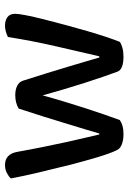

<svg xmlns="http://www.w3.org/2000/svg" viewBox="110 -628 525 786"><g transform="rotate(-90 373.0 -235.5)"><path d="M375 -324Q363 -280 349.5 -235.5Q336 -191 322.5 -149Q309 -107 296.5 -71Q284 -35 274 -8Q264 -1 250 3Q236 7 215 7Q192 7 174 0Q156 -7 150 -22Q138 -46 122 -99Q106 -152 90 -215Q74 -278 59 -342Q44 -406 35 -454Q43 -463 57.5 -470.5Q72 -478 90 -478Q135 -478 144 -427Q153 -376 163.5 -324Q174 -272 184 -226.5Q194 -181 202.5 -145.5Q211 -110 215 -92H219Q224 -110 234.5 -144.5Q245 -179 258.5 -223.5Q272 -268 288 -319.5Q304 -371 321 -422Q344 -436 376 -436Q399 -436 414.5 -428Q430 -420 435 -405Q451 -355 466 -306.5Q481 -258 493.5 -216Q506 -174 515.5 -142Q525 -110 530 -92H535Q555 -178 577 -274Q599 -370 614 -466Q624 -471 636 -474.5Q648 -478 660 -478Q682 -478 695.5 -468Q709 -458 709 -436Q709 -423 703 -392Q697 -361 686.5 -319.5Q676 -278 663.5 -231.5Q651 -185 638.5 -142Q626 -99 614 -63Q602 -27 594 -8Q586 -2 570 2.5Q554 7 534 7Q481 7 472 -18Q463 -42 451 -77Q439 -112 426 -152.5Q413 -193 400 -237Q387 -281 375 -324Z"/></g></svg>

Font: Baloo Bhai 2 Medium
Style: Regular
Weight: 500
Designer: Supriya Tembe, Noopur Datye and Ek Type
Foundry: Ek Type
Version: Version 1.640;PS 1.000;hotconv 16.6.51;makeotf.lib2.5.65220;